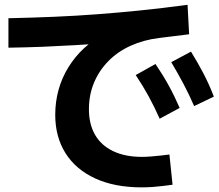

<svg xmlns="http://www.w3.org/2000/svg" viewBox="-20 -787 923 811"><path d="M213.3 -302.2Q213.3 -356.7 227.2 -407.2Q241.1 -457.8 268.9 -502.8Q296.7 -547.8 334.4 -582.8Q372.2 -617.8 418.9 -640L426.7 -604.4Q361.1 -600 294.4 -596.1Q227.8 -592.2 159.4 -589.4Q91.1 -586.7 15.6 -585.6V-710Q116.7 -712.2 208.3 -716.1Q300 -720 388.9 -726.7Q477.8 -733.3 571.1 -742.8Q664.4 -752.2 772.2 -766.7L778.9 -642.2Q746.7 -637.8 715.6 -634.4Q684.4 -631.1 653.3 -626.7Q587.8 -618.9 532.2 -593.9Q476.7 -568.9 437.2 -528.3Q397.8 -487.8 376.7 -436.7Q355.6 -385.6 355.6 -325.6Q355.6 -263.3 381.1 -218.3Q406.7 -173.3 457.2 -148.9Q507.8 -124.4 578.9 -124.4Q597.8 -124.4 618.3 -126.1Q638.9 -127.8 659.4 -130Q680 -132.2 695.6 -134.4L708.9 -6.7Q693.3 -4.4 670.6 -1.7Q647.8 1.1 624.4 2.8Q601.1 4.4 577.8 4.4Q464.4 4.4 382.2 -33.3Q300 -71.1 256.7 -140Q213.3 -208.9 213.3 -302.2ZM654.4 -285.6Q632.2 -335.6 608.3 -379.4Q584.4 -423.3 553.3 -470L636.7 -516.7Q667.8 -471.1 692.2 -426.7Q716.7 -382.2 738.9 -331.1ZM800 -338.9Q778.9 -387.8 755 -432.8Q731.1 -477.8 703.3 -524.4L786.7 -568.9Q815.6 -522.2 839.4 -476.7Q863.3 -431.1 883.3 -378.9Z"/></svg>

Font: Paperlogy 7 Bold
Style: Regular
Weight: 700
Designer: redesigned by Lee Juim, glyphs from Gmarket Sans & Montserrat
Foundry: PT&
Version: Version 1.001